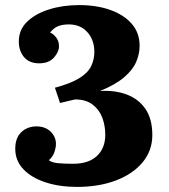

<svg xmlns="http://www.w3.org/2000/svg" viewBox="-20 -727 664 755"><path d="M283 8Q214 8 159 -10Q104 -28 72 -61.5Q40 -95 40 -142Q40 -185 64 -207.5Q88 -230 123 -230Q158 -230 179 -209.5Q200 -189 200 -161Q200 -147 194 -129Q188 -111 172 -97Q185 -87 211.5 -85Q238 -83 267 -83Q329 -83 361.5 -114Q394 -145 394 -197Q394 -232 382.5 -263.5Q371 -295 344.5 -315.5Q318 -336 275 -336Q247 -329 216 -322L196 -382Q259 -399 292.5 -420Q326 -441 338.5 -467Q351 -493 351 -523Q351 -570 323.5 -600.5Q296 -631 251 -631Q227 -631 209.5 -624.5Q192 -618 177 -599Q190 -594 201 -579.5Q212 -565 212 -545Q212 -523 192 -500.5Q172 -478 134 -478Q95 -478 74.5 -502.5Q54 -527 54 -564Q54 -610 86.5 -641.5Q119 -673 173 -690Q227 -707 291 -707Q360 -707 413.5 -688Q467 -669 498 -633.5Q529 -598 529 -547Q529 -515 515.5 -483.5Q502 -452 468 -423Q434 -394 373 -369Q431 -373 478 -355.5Q525 -338 552 -298.5Q579 -259 579 -196Q579 -135 541 -89Q503 -43 436 -17.5Q369 8 283 8Z"/></svg>

Font: Calistoga
Style: Regular
Weight: 400
Designer: Yvonne Schuttler, Eben Sorkin
Foundry: www.sorkintype.com
Version: Version 1.010; ttfautohint (v1.8.4.7-5d5b)